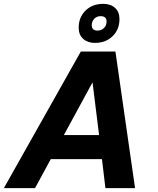

<svg xmlns="http://www.w3.org/2000/svg" viewBox="-64 -978 820 998"><path d="M-44 0 356 -710H536L638 0H484L466 -151H200L118 0ZM417 -550 268 -276H451ZM429 -755Q392 -755 368.5 -776Q345 -797 345 -834Q345 -888 380.5 -923Q416 -958 473 -958Q511 -958 534 -937Q557 -916 557 -879Q557 -825 521.5 -790Q486 -755 429 -755ZM443 -819Q463 -819 476.5 -832.5Q490 -846 490 -866Q490 -894 459 -894Q439 -894 426 -880.5Q413 -867 413 -847Q413 -819 443 -819Z"/></svg>

Font: Geist
Style: Bold Italic
Weight: 700
Italic angle: -12°
Designer: Basement.studio, Andrés Briganti, Mateo Zaragoza
Foundry: Basement.studio, Vercel, Andrés Briganti, Guido Ferreyra, Mateo Zaragoza
Version: Version 1.500; ttfautohint (v1.8.4.7-5d5b)